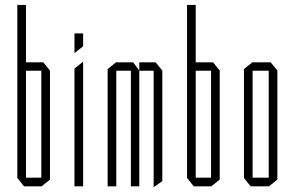

<svg xmlns="http://www.w3.org/2000/svg" viewBox="-20 -753 1189 776"><path d="M50 -35V-733H85V-35ZM77 0 50 -34V-35H147V0ZM147 0V-467H182V-27L148 0ZM85 -467V-501H155L182 -468V-467Z M281 0V-476L315 -503H316V0ZM281 -539V-618H316V-566L282 -539Z M415 0V-474L449 -501H450V0ZM509 0V-467H543V0ZM450 -467V-501H518L543 -468V-467ZM601 3V-467H636V-21L602 3ZM543 -467V-501H609L636 -468V-467Z M736 -35V-733H771V-35ZM763 0 736 -34V-35H833V0ZM833 0V-467H868V-27L834 0ZM771 -467V-501H841L868 -468V-467Z M1001 -467V-501H1074L1101 -468V-467ZM993 0 966 -34V-35H1066V0ZM966 -35V-474L1000 -501H1001V-35ZM1066 0V-467H1101V-27L1067 0Z"/></svg>

Font: Foldit ExtraLight
Style: Regular
Weight: 250
Version: Version 1.003